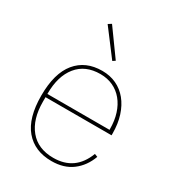

<svg xmlns="http://www.w3.org/2000/svg" viewBox="-182 -860 898 982"><g transform="rotate(30 266.5 -369.5)"><path d="M272 12Q172 12 116 -54.5Q60 -121 60 -253Q60 -384 115 -451Q170 -518 268 -518Q314 -518 351.5 -500.5Q389 -483 416 -450Q443 -417 458 -370.5Q473 -324 473 -266V-256H83V-229Q83 -126 132 -66.5Q181 -7 272 -7Q400 -7 447 -131L465 -124Q442 -61 393.5 -24.5Q345 12 272 12ZM268 -499Q179 -499 131 -439.5Q83 -380 83 -277V-275H450V-279Q450 -329 437 -369.5Q424 -410 400 -439Q376 -468 342.5 -483.5Q309 -499 268 -499ZM171 -739 190 -751 301 -597 286 -587Z"/></g></svg>

Font: IBM Plex Sans Devanagari Thin
Style: Regular
Weight: 100
Designer: Mike Abbink, Paul van der Laan, Pieter van Rosmalen, Erin McLaughlin
Foundry: Bold Monday
Version: Version 1.1